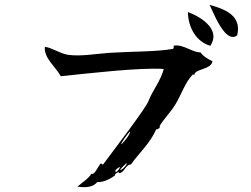

<svg xmlns="http://www.w3.org/2000/svg" viewBox="-20 -791 1040 796"><path d="M963 -644C972 -679 964 -704 947 -723C924 -748 884 -761 849 -771C862 -743 885 -687 912 -657C928 -640 945 -631 963 -644ZM852 -601C873 -633 866 -660 848 -683C825 -712 784 -732 759 -741C760 -676 794 -618 852 -601ZM861 -537C841 -547 823 -557 811 -574C778 -573 740 -608 702 -602C697 -601 704 -592 696 -588C623 -576 529 -578 434 -572C377 -568 313 -556 261 -564C229 -569 196 -593 166 -597C161 -550 211 -514 232 -475C349 -487 560 -512 659 -505C646 -455 610 -412 596 -373C586 -344 454 -172 408 -110C402 -106 403 -115 397 -113C387 -101 370 -62 359 -71C348 -51 322 -36 301 -17C323 -15 360 -9 383 -36C412 -35 439 -51 456 -63C455 -71 475 -83 474 -73C495 -74 501 -110 523 -109C552 -152 603 -197 627 -254C634 -254 636 -259 642 -260V-269C659 -298 687 -325 707 -358C734 -402 746 -448 780 -483L785 -480C788 -507 855 -501 861 -537ZM518 -246C524 -235 484 -193 484 -193C477 -193 509 -235 518 -246ZM504 -115C510 -110 487 -86 478 -86C483 -97 497 -106 504 -115ZM477 -99C478 -93 468 -83 461 -77C451 -85 471 -96 477 -99Z"/></svg>

Font: Yuji Syuku Std R
Style: Regular
Weight: 400
Designer: Kataoka Yuji
Foundry: Kinuta Font Factory
Version: Version 3.000;hotconv 1.0.111;makeotfexe 2.5.65597